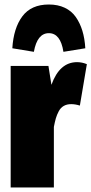

<svg xmlns="http://www.w3.org/2000/svg" viewBox="-20 -824 402 844"><path d="M128.9 -596.2 34.2 -611.8Q39.6 -700.7 78.4 -752.4Q117.2 -804.2 194.8 -804.2Q234.4 -804.2 264.4 -790Q294.4 -775.9 313 -749.5Q331.5 -723.1 342 -689Q352.5 -654.8 355 -611.8L258.8 -596.2Q246.1 -678.2 194.8 -678.2Q143.6 -678.2 128.9 -596.2ZM318.8 -550.8Q340.3 -550.8 361.8 -542L331.1 -359.9Q311 -366.2 293 -366.2Q273.9 -366.2 260.3 -358.4Q246.6 -350.6 238.3 -335Q230 -319.3 225.6 -304.2Q221.2 -289.1 216.8 -266.1V0H26.9V-534.2H192.9L206.1 -451.2Q241.7 -550.8 318.8 -550.8Z"/></svg>

Font: Fira Sans Compressed Heavy
Style: Regular
Weight: 900
Width: 1
Designer: Carrois Corporate & Edenspiekermann AG
Foundry: Carrois Corporate GbR & Edenspiekermann AG
Version: Version 4.203;PS 004.203;hotconv 1.0.88;makeotf.lib2.5.64775